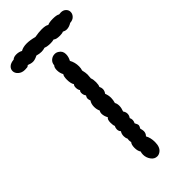

<svg xmlns="http://www.w3.org/2000/svg" viewBox="-331 -895 944 944"><g transform="rotate(-45 141.0 -423.5)"><path d="M186 -527Q186 -522 184 -502Q189 -492 189 -471Q189 -453 184 -443Q189 -433 189 -424Q189 -411 180 -399Q187 -382 187 -364Q187 -350 182 -333Q188 -323 188 -308Q188 -293 181 -275Q189 -264 189 -252Q189 -240 181 -229Q185 -222 185 -213Q185 -204 180 -194Q188 -180 188 -173Q188 -167 181 -156Q185 -142 185 -135Q185 -120 174 -109Q186 -88 186 -58Q186 -21 165 -7Q155 0 144 0Q125 0 112.5 -17.5Q100 -35 100 -56Q100 -66 103 -75Q94 -87 94 -109Q94 -131 103 -141Q101 -146 101 -155Q101 -162 102 -166Q97 -174 97 -187Q97 -203 105 -214Q97 -222 97 -235Q97 -244 102 -254Q98 -262 98 -280Q98 -302 108 -308Q98 -326 98 -343Q98 -352 103 -360Q96 -374 96 -392Q96 -413 106 -427Q102 -436 102 -444Q102 -451 108 -460Q100 -471 100 -484Q100 -495 106 -499Q99 -507 99 -523Q99 -535 105 -541Q96 -555 96 -581Q96 -604 103 -613Q94 -629 94 -649Q94 -667 102 -675Q103 -692 115 -702.5Q127 -713 143 -713Q154 -713 163 -707Q182 -696 182 -673Q182 -654 172 -636Q185 -613 185 -585Q185 -571 181 -560Q186 -540 186 -527ZM-15 -761Q-36 -761 -49.5 -773Q-63 -785 -63 -800Q-63 -814 -52 -824Q-41 -834 -19 -836Q-10 -845 8 -845Q26 -845 40 -837Q57 -847 82 -847Q105 -847 135 -839Q163 -844 183 -844Q211 -844 222 -836Q234 -842 259 -842Q286 -842 296 -835Q301 -836 309 -836Q325 -836 335 -826.5Q345 -817 345 -804Q345 -790 334.5 -779Q324 -768 305 -767Q287 -756 271 -756Q260 -756 249 -762Q241 -758 225 -758Q198 -758 190 -767Q180 -764 164 -764Q145 -764 129 -770Q118 -766 105 -766Q91 -766 74 -771Q55 -761 41 -761Q28 -761 11 -768Q6 -763 1.5 -762Q-3 -761 -15 -761Z"/></g></svg>

Font: Pangolin
Style: Regular
Weight: 400
Designer: Kevin Burke
Foundry: Google, Inc.
Version: Version 1.101